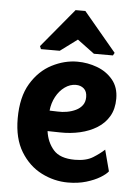

<svg xmlns="http://www.w3.org/2000/svg" viewBox="-51 -740 557 784"><g transform="rotate(5 227.0 -348.0)"><path d="M257 4Q200 4 148 -22.5Q96 -49 63 -103Q30 -157 30 -239Q30 -327 63.5 -382.5Q97 -438 148.5 -464.5Q200 -491 253 -491Q295 -491 334 -476.5Q373 -462 398.5 -431.5Q424 -401 424 -354Q424 -312 406.5 -282Q389 -252 358.5 -233Q328 -214 289 -205Q250 -196 207 -197L156 -198Q162 -153 189 -122Q216 -91 277 -91Q323 -91 351 -108.5Q379 -126 397 -143L420 -56Q411 -44 388 -30Q365 -16 331.5 -6Q298 4 257 4ZM157 -282 190 -281Q209 -280 228.5 -283.5Q248 -287 264.5 -295Q281 -303 291 -316.5Q301 -330 301 -350Q301 -373 288 -384.5Q275 -396 255 -396Q231 -396 209.5 -380.5Q188 -365 174 -339Q160 -313 157 -282ZM100 -529 95 -541 227 -700H267L401 -540L395 -529H317L247 -581L177 -529Z"/></g></svg>

Font: Kreon Light
Style: Bold
Weight: 700
Version: Version 2.002